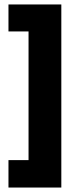

<svg xmlns="http://www.w3.org/2000/svg" viewBox="-20 -720 335 861"><path d="M255 121H18V-2H108V-579H18V-700H255Z"/></svg>

Font: Bricolage Grotesque 48pt ExtraBold
Style: Regular
Weight: 800
Designer: Mathieu Triay
Foundry: Atelier Triay
Version: Version 1.000; ttfautohint (v1.8.4.7-5d5b);gftools[0.9.32]